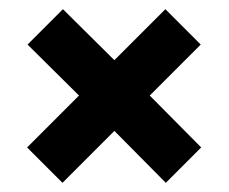

<svg xmlns="http://www.w3.org/2000/svg" viewBox="-20 -540 499 418"><path d="M418 -219 341 -142 229 -255 116 -142 39 -219 152 -332 40 -443 117 -520 229 -409 340 -520 417 -443 306 -332Z"/></svg>

Font: Khand ExtraBold
Style: Regular
Weight: 800
Designer: Sanchit Sawaria and Jyotish Sonowal (Devanagari), Satya Rajpurohit (Latin)
Foundry: Indian Type Foundry
Version: Version 2.000;PS 1.0;hotconv 1.0.79;makeotf.lib2.5.61930